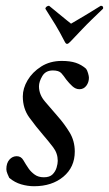

<svg xmlns="http://www.w3.org/2000/svg" viewBox="-20 -639 377 665"><path d="M212 -487Q208 -487 204 -495Q186 -530 172 -553Q158 -576 137 -609Q138 -614 142 -616.5Q146 -619 150 -619Q166 -606 183.5 -591.5Q201 -577 213.5 -567Q226 -557 226 -557Q226 -557 244 -567.5Q262 -578 286 -592.5Q310 -607 329 -619Q339 -619 337 -609Q314 -587 296.5 -570Q279 -553 262.5 -535.5Q246 -518 224 -495Q221 -492 218 -489.5Q215 -487 212 -487ZM194 -428Q223 -428 242.5 -421.5Q262 -415 278 -401Q282 -396 285 -385.5Q288 -375 288 -370Q288 -354 279 -342Q270 -330 255 -330Q242 -330 230.5 -340.5Q219 -351 209 -364Q201 -376 192.5 -385.5Q184 -395 163 -395Q138 -395 126.5 -375.5Q115 -356 115 -340Q115 -311 136.5 -286.5Q158 -262 180 -236Q203 -210 221 -180.5Q239 -151 239 -114Q239 -60 199.5 -27Q160 6 98 6Q76 6 53.5 -0.5Q31 -7 12 -23Q10 -27 6 -36.5Q2 -46 2 -53Q2 -74 12.5 -86Q23 -98 38 -98Q53 -98 61 -84Q69 -70 80 -54Q88 -43 100.5 -34Q113 -25 132 -25Q152 -25 162 -35Q172 -45 176 -58.5Q180 -72 180 -82Q180 -108 164 -129Q148 -150 129 -172Q104 -201 81.5 -232Q59 -263 59 -305Q59 -333 75.5 -361Q92 -389 122.5 -408.5Q153 -428 194 -428Z"/></svg>

Font: Amiri
Style: Italic
Weight: 400
Italic angle: 10°
Designer: Khaled Hosny
Version: Version 0.113